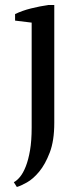

<svg xmlns="http://www.w3.org/2000/svg" viewBox="-20 -532 328 764"><path d="M106 -442 40 -450V-476Q69 -490 103.5 -498.5Q138 -507 171 -512H196V-43Q196 28 178 75Q160 122 136 151Q112 180 87 194Q62 208 47 212L35 193Q47 187 59.5 172Q72 157 82.5 130.5Q93 104 99.5 66Q106 28 106 -24Z"/></svg>

Font: PTSerif
Style: Regular
Weight: 400
Designer: A.Korolkova, O.Umpeleva, V.Yefimov
Foundry: ParaType Ltd
Version: Version 1.000W OFL; ttfautohint (v1.2) -l 8 -r 50 -G 200 -x 